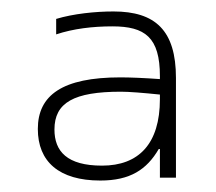

<svg xmlns="http://www.w3.org/2000/svg" viewBox="-20 -695 377 335"><path d="M178 -675C146 -675 108 -671 78 -662V-635C108 -645 142 -649 176 -649C233 -649 259 -630 259 -562V-557C231 -559 207 -560 190 -560C89 -560 46 -529 46 -470C46 -413 83 -380 155 -380C207 -380 236 -399 257 -435H259V-385H287V-559C287 -642 251 -675 178 -675ZM75 -469C75 -516 109 -535 191 -535C205 -535 230 -533 259 -530V-522C259 -444 222 -406 158 -406C97 -406 75 -431 75 -469Z"/></svg>

Font: LT Wave Alt Thin
Style: Regular
Weight: 100
Designer: Daniel Lyons
Version: Version 2.5 (Glyphs App)